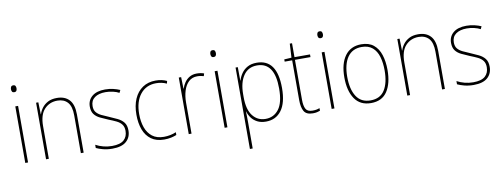

<svg xmlns="http://www.w3.org/2000/svg" viewBox="-72 -1127 4629 1765"><g transform="rotate(-10 2242.5 -245.0)"><path d="M99 -722Q115 -722 120 -712Q125 -702 125 -690Q125 -677 119.5 -667.5Q114 -658 98 -658Q84 -658 78.5 -667.5Q73 -677 73 -690Q73 -702 78.5 -712Q84 -722 99 -722ZM111 -528V0H85V-528Z M474 -538Q548 -538 589 -494Q630 -450 630 -357V0H604V-352Q604 -437 569.5 -475Q535 -513 474 -513Q401 -513 353 -462Q305 -411 305 -305V0H279V-528H300L303 -416H305Q314 -446 335 -474Q356 -502 390 -520Q424 -538 474 -538Z M1071 -130Q1071 -66 1028 -28Q985 10 898 10Q850 10 810.5 -0.5Q771 -11 747 -23V-53Q780 -35 818.5 -25Q857 -15 898 -15Q975 -15 1009.5 -46Q1044 -77 1044 -131Q1044 -168 1026.5 -191Q1009 -214 978 -229Q947 -244 908 -259Q867 -276 833 -292.5Q799 -309 779 -335.5Q759 -362 759 -407Q759 -466 802 -502Q845 -538 924 -538Q964 -538 999.5 -529.5Q1035 -521 1062 -509L1050 -484Q1027 -497 992.5 -505Q958 -513 924 -513Q860 -513 822.5 -486Q785 -459 785 -407Q785 -370 802.5 -349Q820 -328 849.5 -313.5Q879 -299 916 -284Q956 -267 991.5 -250Q1027 -233 1049 -205.5Q1071 -178 1071 -130Z M1382 10Q1308 10 1260.5 -24.5Q1213 -59 1190.5 -119.5Q1168 -180 1168 -259Q1168 -344 1195.5 -406.5Q1223 -469 1274 -503.5Q1325 -538 1396 -538Q1454 -538 1500 -516L1494 -492Q1470 -503 1445.5 -508Q1421 -513 1396 -513Q1303 -513 1248.5 -445Q1194 -377 1194 -260Q1194 -190 1213.5 -135Q1233 -80 1274.5 -47.5Q1316 -15 1383 -15Q1413 -15 1442.5 -21Q1472 -27 1497 -38V-12Q1476 -3 1446 3.5Q1416 10 1382 10Z M1779 -536Q1817 -536 1847 -525L1840 -501Q1826 -505 1811.5 -507.5Q1797 -510 1779 -510Q1731 -510 1699.5 -480Q1668 -450 1652.5 -400Q1637 -350 1637 -290V0H1611V-528H1633L1636 -420H1638Q1647 -449 1665 -475.5Q1683 -502 1711.5 -519Q1740 -536 1779 -536Z M1960 -722Q1976 -722 1981 -712Q1986 -702 1986 -690Q1986 -677 1980.5 -667.5Q1975 -658 1959 -658Q1945 -658 1939.5 -667.5Q1934 -677 1934 -690Q1934 -702 1939.5 -712Q1945 -722 1960 -722ZM1972 -528V0H1946V-528Z M2339 -538Q2529 -538 2529 -269Q2529 -131 2476.5 -60.5Q2424 10 2331 10Q2284 10 2250.5 -7.5Q2217 -25 2196.5 -53Q2176 -81 2167 -113H2165Q2166 -88 2166.5 -60.5Q2167 -33 2167 -4V232H2141V-528H2162L2163 -403H2165Q2175 -437 2196.5 -468Q2218 -499 2253 -518.5Q2288 -538 2339 -538ZM2338 -513Q2255 -513 2211 -448Q2167 -383 2167 -275V-246Q2167 -132 2212 -73.5Q2257 -15 2332 -15Q2409 -15 2455.5 -76Q2502 -137 2502 -269Q2502 -513 2338 -513Z M2769 -15Q2790 -15 2806.5 -18Q2823 -21 2836 -27V-2Q2822 3 2806.5 6.5Q2791 10 2769 10Q2708 10 2686.5 -27Q2665 -64 2665 -130V-503H2595V-524L2663 -528L2670 -658H2691V-528H2836V-503H2691V-130Q2691 -74 2707 -44.5Q2723 -15 2769 -15Z M2959 -722Q2975 -722 2980 -712Q2985 -702 2985 -690Q2985 -677 2979.5 -667.5Q2974 -658 2958 -658Q2944 -658 2938.5 -667.5Q2933 -677 2933 -690Q2933 -702 2938.5 -712Q2944 -722 2959 -722ZM2971 -528V0H2945V-528Z M3513 -264Q3513 -139 3464 -64.5Q3415 10 3312 10Q3211 10 3160.5 -64.5Q3110 -139 3110 -265Q3110 -393 3163 -465.5Q3216 -538 3315 -538Q3386 -538 3429.5 -502.5Q3473 -467 3493 -405Q3513 -343 3513 -264ZM3137 -265Q3137 -150 3180 -82.5Q3223 -15 3312 -15Q3402 -15 3444 -81.5Q3486 -148 3486 -264Q3486 -336 3469.5 -392Q3453 -448 3415 -480.5Q3377 -513 3315 -513Q3227 -513 3182 -447.5Q3137 -382 3137 -265Z M3846 -538Q3920 -538 3961 -494Q4002 -450 4002 -357V0H3976V-352Q3976 -437 3941.5 -475Q3907 -513 3846 -513Q3773 -513 3725 -462Q3677 -411 3677 -305V0H3651V-528H3672L3675 -416H3677Q3686 -446 3707 -474Q3728 -502 3762 -520Q3796 -538 3846 -538Z M4443 -130Q4443 -66 4400 -28Q4357 10 4270 10Q4222 10 4182.5 -0.5Q4143 -11 4119 -23V-53Q4152 -35 4190.5 -25Q4229 -15 4270 -15Q4347 -15 4381.5 -46Q4416 -77 4416 -131Q4416 -168 4398.5 -191Q4381 -214 4350 -229Q4319 -244 4280 -259Q4239 -276 4205 -292.5Q4171 -309 4151 -335.5Q4131 -362 4131 -407Q4131 -466 4174 -502Q4217 -538 4296 -538Q4336 -538 4371.5 -529.5Q4407 -521 4434 -509L4422 -484Q4399 -497 4364.5 -505Q4330 -513 4296 -513Q4232 -513 4194.5 -486Q4157 -459 4157 -407Q4157 -370 4174.5 -349Q4192 -328 4221.5 -313.5Q4251 -299 4288 -284Q4328 -267 4363.5 -250Q4399 -233 4421 -205.5Q4443 -178 4443 -130Z"/></g></svg>

Font: Noto Sans Thai SemCond Thin
Style: Regular
Weight: 100
Width: 4
Designer: Monotype Design Team
Foundry: Monotype Imaging Inc.
Version: Version 2.002; ttfautohint (v1.8.4.7-5d5b)